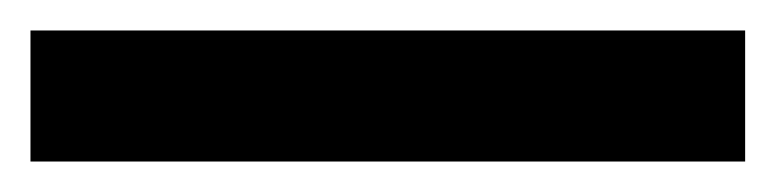

<svg xmlns="http://www.w3.org/2000/svg" viewBox="-22 60 509 126"><path d="M467 166H-2V80H467Z"/></svg>

Font: Noto Sans Thai Looped SemiBold
Style: Regular
Weight: 600
Designer: Sasikarn Vongin, Ben Mitchell
Foundry: The Fontpad Ltd
Version: Version 1.001; ttfautohint (v1.8.4.7-5d5b)